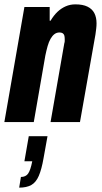

<svg xmlns="http://www.w3.org/2000/svg" viewBox="-27 -560 469 881"><path d="M-7 0 85 -528H201V-465H205Q220 -490 237 -506Q254 -522 274.5 -531Q295 -540 319 -540Q353 -540 374.5 -529.5Q396 -519 406 -499.5Q416 -480 416 -453Q416 -441 414.5 -429Q413 -417 411 -402L340 0H205L268 -361Q270 -367 270 -371.5Q270 -376 270 -381Q270 -391 268 -397.5Q266 -404 260.5 -407.5Q255 -411 246 -411Q233 -411 223 -403.5Q213 -396 205 -382Q197 -368 191.5 -348.5Q186 -329 181 -305L128 0ZM61 301 69 252Q91 252 102 236.5Q113 221 121 180H85L105 65H191L173 165Q164 217 151 247Q138 277 116.5 289Q95 301 61 301Z"/></svg>

Font: Archivo ExtraCondensed ExtraBold
Style: Italic
Weight: 800
Width: 2
Italic angle: -10°
Designer: Hector Gatti
Foundry: Omnibus-Type
Version: Version 2.001